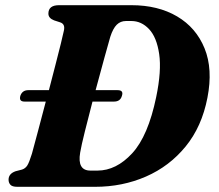

<svg xmlns="http://www.w3.org/2000/svg" viewBox="-20 -720 844 740"><path d="M13 -27.5Q13 -50.5 40 -60L65 -66.5Q77.5 -70.5 85 -82Q92.5 -93.5 103 -127.5Q111.5 -158.5 126 -213Q140.5 -267.5 156.5 -328.5H74.5Q52 -328.5 58.5 -351Q66 -372.5 89 -372.5H168.5Q181.5 -423.5 193.8 -470.2Q206 -517 214.5 -551.8Q223 -586.5 226 -601Q232.5 -627.5 211.5 -634L188.5 -641.5Q166.5 -650 166.5 -667.5Q166.5 -700 207.5 -700H486.5Q589 -700 662.5 -656.8Q736 -613.5 768.5 -533.5Q801 -453.5 779.5 -343.5Q758 -232 695.5 -155.5Q633 -79 542.5 -39.5Q452 0 346.5 0H47Q27 0 20 -8Q13 -16 13 -27.5ZM355.5 -62.5Q428 -62.5 489.5 -129.2Q551 -196 582 -346Q603 -447 593.5 -511.8Q584 -576.5 554.5 -607.8Q525 -639 486.5 -639H465.5Q444.5 -639 430 -624.8Q415.5 -610.5 405 -578Q398.5 -555.5 382.5 -497.8Q366.5 -440 348.5 -372.5H433.5Q457 -372.5 450 -351Q444 -328.5 419.5 -328.5H336.5Q320.5 -267 307 -213Q293.5 -159 289 -132Q277 -62.5 328.5 -62.5Z"/></svg>

Font: Fraunces 9pt S000
Style: Bold Italic
Weight: 700
Italic angle: -16°
Version: Version 1.000; ttfautohint (v1.8.3)